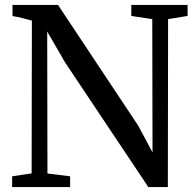

<svg xmlns="http://www.w3.org/2000/svg" viewBox="-20 -763 798 783"><path d="M109 -56 110 -679Q93 -683.5 72 -689Q51 -694.5 31 -697.5V-743H216.5L544 -250L602 -141.5L601 -685L515.5 -698V-743H745V-698L665.5 -685L664.5 0H585L246 -507.5L172.5 -634.5L173.5 -55.5L266 -44V0H29.5V-44Z"/></svg>

Font: Merriweather Text
Style: Regular
Weight: 400
Designer: Eben Sorkin
Foundry: Eben Sorkin
Version: Version 2.100; ttfautohint (v1.7.19-72a1) -l 8 -r 50 -G 200 